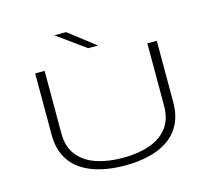

<svg xmlns="http://www.w3.org/2000/svg" viewBox="-124 -1053 1348 1216"><g transform="rotate(-15 550.0 -445.5)"><path d="M551 11Q469 11 396.8 -5.5Q324.5 -22 269 -58.5Q213.5 -95 182.2 -154.5Q151 -214 151 -300V-700H213V-290Q213 -202.5 256.5 -147Q300 -91.5 376.2 -65.5Q452.5 -39.5 551 -39.5Q650 -39.5 725.5 -65.5Q801 -91.5 843.8 -147Q886.5 -202.5 886.5 -290V-700H948.5V-300Q948.5 -214 917.8 -154.5Q887 -95 832.5 -58.5Q778 -22 705.8 -5.5Q633.5 11 551 11ZM516.5 -767.5 330.5 -902H407.5L581.5 -767.5Z"/></g></svg>

Font: Trispace Expanded ExtraLight
Style: Regular
Weight: 200
Width: 7
Designer: Tyler Finck
Foundry: Etcetera Type Company
Version: Version 1.210; ttfautohint (v1.8.3)